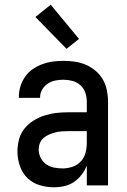

<svg xmlns="http://www.w3.org/2000/svg" viewBox="-20 -786 540 814"><path d="M208 8Q178 8 148 -1Q118 -10 96 -31.5Q74 -53 64 -83Q54 -113 54 -143Q54 -169 60.5 -194.5Q67 -220 83 -240Q99 -260 121 -274Q143 -288 167.5 -296Q192 -304 217.5 -307Q243 -310 269 -310H348V-355Q348 -375 341.5 -393.5Q335 -412 320.5 -425Q306 -438 287 -443Q268 -448 249 -448Q231 -448 214 -444.5Q197 -441 182.5 -431.5Q168 -422 159 -406.5Q150 -391 150 -374V-371H60V-376Q60 -399 67 -421Q74 -443 87 -461.5Q100 -480 119 -493Q138 -506 159.5 -514Q181 -522 203.5 -525Q226 -528 249 -528Q273 -528 297.5 -524.5Q322 -521 344 -511.5Q366 -502 385 -486Q404 -470 416 -449Q428 -428 433 -404Q438 -380 438 -355V0H348V-84Q340 -64 326 -45.5Q312 -27 293.5 -14.5Q275 -2 253 3Q231 8 208 8ZM246 -72Q267 -72 287.5 -79Q308 -86 322.5 -101.5Q337 -117 342.5 -138Q348 -159 348 -180V-230H269Q255 -230 241 -229Q227 -228 214 -224.5Q201 -221 188 -215.5Q175 -210 164.5 -201Q154 -192 149 -179Q144 -166 144 -152Q144 -134 152.5 -117Q161 -100 176 -89.5Q191 -79 209 -75.5Q227 -72 246 -72ZM262 -579 130 -714 195 -766 315 -621Z"/></svg>

Font: Iosevka Fixed Medium
Style: Regular
Weight: 500
Monospace: yes
Designer: Belleve Invis
Foundry: Belleve Invis
Version: Version 32.3.0